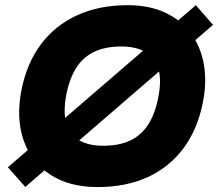

<svg xmlns="http://www.w3.org/2000/svg" viewBox="-20 -730 862 759"><path d="M80.1 9 11.2 -68.8 754.2 -709.5 822.1 -631.7ZM365.1 9.5Q252.6 9.5 177.4 -40.5Q102.1 -90.4 72.6 -177.4Q43.1 -264.4 65.1 -375.5Q86.1 -480.3 141.8 -554.9Q197.5 -629.4 284.5 -669.5Q371.5 -709.5 485.5 -709.5Q569 -709.5 632 -680.5Q694.9 -651.5 733.9 -599.3Q772.9 -547.1 785.7 -476.3Q798.4 -405.6 781.4 -322.1Q760.4 -217.7 705 -143.4Q649.5 -69.1 563.8 -29.8Q478.1 9.5 365.1 9.5ZM387.9 -153.8Q450.1 -153.8 493.5 -173.9Q537 -194.1 564.6 -235.7Q592.1 -277.4 604.7 -340.5Q619.7 -411.2 606.2 -456.9Q592.6 -502.5 555.2 -524.4Q517.8 -546.2 459.7 -546.2Q397.9 -546.2 354.3 -526.1Q310.6 -505.9 283.2 -464.5Q255.9 -423.1 242.9 -359.5Q228.8 -288.8 241.9 -243.1Q255 -197.5 292.6 -175.6Q330.2 -153.8 387.9 -153.8Z"/></svg>

Font: REM Medium
Style: Italic
Weight: 500
Italic angle: -11°
Designer: Octavio Pardo
Foundry: Ashler Design
Version: Version 1.005;gftools[0.9.28]